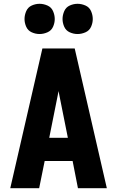

<svg xmlns="http://www.w3.org/2000/svg" viewBox="-20 -990 616 1010"><path d="M34 0H186L215 -143H362L390 0H542L373 -735H203ZM239 -265 284 -490Q286 -501 288 -511Q290 -501 292 -490L337 -265ZM388 -811Q409 -811 429.5 -820Q450 -829 459 -849Q468 -869 468 -890Q468 -911 459 -931.5Q450 -952 429.5 -961Q409 -970 388 -970Q367 -970 347 -961Q327 -952 318 -931.5Q309 -911 309 -890Q309 -869 318 -849Q327 -829 347 -820Q367 -811 388 -811ZM188 -811Q209 -811 229.5 -820Q250 -829 259 -849Q268 -869 268 -890Q268 -911 259 -931.5Q250 -952 229.5 -961Q209 -970 188 -970Q167 -970 147 -961Q127 -952 118 -931.5Q109 -911 109 -890Q109 -869 118 -849Q127 -829 147 -820Q167 -811 188 -811Z"/></svg>

Font: Iosevka Sparkle Heavy
Style: Regular
Weight: 900
Designer: Belleve Invis
Foundry: Belleve Invis
Version: Version 4.5.0; ttfautohint (v1.8.3)